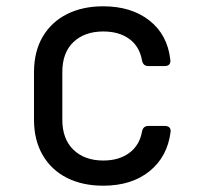

<svg xmlns="http://www.w3.org/2000/svg" viewBox="-20 -580 640 610"><path d="M308 10Q242 10 192.5 -15Q143 -40 115.5 -87.5Q88 -135 88 -200V-350Q88 -416 115.5 -463Q143 -510 192.5 -535Q242 -560 308 -560Q397 -560 454.5 -515Q512 -470 521 -391Q524 -370 502 -370H452Q434 -370 431 -389Q423 -433 390.5 -456.5Q358 -480 308 -480Q249 -480 213.5 -446.5Q178 -413 178 -351V-200Q178 -138 213.5 -104Q249 -70 308 -70Q358 -70 390.5 -94Q423 -118 431 -161Q434 -180 452 -180H502Q524 -180 522 -161Q512 -82 455 -36Q398 10 308 10Z"/></svg>

Font: Pitagon Sans Mono
Style: Regular
Weight: 400
Monospace: yes
Designer: Travis Tran
Foundry: Pitagon
Version: Version 1.001;gftools[0.9.26]